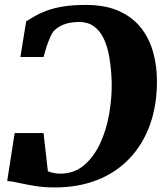

<svg xmlns="http://www.w3.org/2000/svg" viewBox="-20 -772 694 800"><path d="M337.5 -751.5Q419.5 -751.5 476.2 -725.8Q533 -700 567.8 -655.5Q602.5 -611 618.2 -554Q634 -497 634 -434Q634 -332 604.2 -250.5Q574.5 -169 518.8 -110.8Q463 -52.5 384.5 -21.8Q306 9 208 9Q164 9 126.5 3Q89 -3 59.5 -9.8Q30 -16.5 10 -18L41 -217.5H161.5L179.5 -58.5Q186.5 -55.5 194.8 -53.2Q203 -51 212.2 -49.8Q221.5 -48.5 231.5 -48.5Q288.5 -48.5 329.5 -83Q370.5 -117.5 396.8 -173.5Q423 -229.5 434.8 -296.8Q446.5 -364 445.5 -429Q443.5 -487 435.5 -533.5Q427.5 -580 411.5 -612.8Q395.5 -645.5 370.2 -663Q345 -680.5 309.5 -680.5Q297.5 -680.5 279 -678.2Q260.5 -676 240.5 -667.8Q220.5 -659.5 203.5 -642Q197 -634.5 191.2 -622Q185.5 -609.5 180 -594.8Q174.5 -580 170 -564.2Q165.5 -548.5 161.5 -534.5H65L89 -683Q103.5 -692.5 123.8 -704.2Q144 -716 173 -727Q202 -738 242.2 -744.8Q282.5 -751.5 337.5 -751.5Z"/></svg>

Font: Merriweather 36pt Black
Style: Italic
Weight: 900
Italic angle: -7.8°
Version: Version 2.101